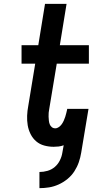

<svg xmlns="http://www.w3.org/2000/svg" viewBox="-20 -755 540 998"><path d="M185 223V139Q206 139 227 133Q248 127 264.5 113Q281 99 291 79Q301 59 304 39L311 0Q298 5 285 6.5Q272 8 259 8Q234 8 210 1.5Q186 -5 168 -20.5Q150 -36 139 -58Q128 -80 124 -104Q120 -128 121 -153.5Q122 -179 127 -205L163 -424H92V-520H179L214 -735H326L291 -520H442V-424H275L236 -189Q234 -179 233 -169Q232 -159 232.5 -148.5Q233 -138 234 -128Q235 -118 238.5 -109Q242 -100 249.5 -94Q257 -88 267 -88Q277 -88 286 -94.5Q295 -101 301 -109.5Q307 -118 311.5 -128Q316 -138 319 -147.5Q322 -157 324.5 -167Q327 -177 329 -186V-189H440L402 39Q398 64 389.5 88.5Q381 113 366.5 135.5Q352 158 330.5 175.5Q309 193 284.5 204Q260 215 235 219Q210 223 185 223Z"/></svg>

Font: Iosevka Term Curly Oblique
Style: Bold
Weight: 700
Italic angle: -9°
Designer: Belleve Invis
Foundry: Belleve Invis
Version: Version 32.3.0